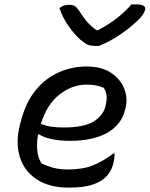

<svg xmlns="http://www.w3.org/2000/svg" viewBox="-20 -847 684 878"><path d="M432 -637H412Q396 -637 383 -642Q370 -647 347 -666Q320 -690 293 -728.5Q266 -767 252 -810Q262 -818 273 -821.5Q284 -825 295 -825Q313 -825 322.5 -819Q332 -813 343 -796Q356 -775 373.5 -753Q391 -731 421 -709H428Q481 -737 519 -767.5Q557 -798 581 -827H601Q649 -827 644 -803Q641 -793 632.5 -779.5Q624 -766 604 -748Q568 -714 522 -684Q476 -654 432 -637ZM375 -543Q445 -543 488.5 -513.5Q532 -484 548.5 -440.5Q565 -397 554 -353L552 -345Q535 -276 470 -239.5Q405 -203 299 -203Q251 -203 214 -211.5Q177 -220 160 -232H154Q147 -194 150.5 -159Q154 -124 170 -100Q199 -86 227 -79Q255 -72 289 -72Q357 -72 403 -90Q449 -108 498 -145H504Q504 -132 502.5 -122Q501 -112 499 -102Q488 -58 459 -33Q434 -11 394.5 0Q355 11 295 11Q206 11 148.5 -26.5Q91 -64 70.5 -129.5Q50 -195 72 -280L76 -294Q98 -380 143.5 -435Q189 -490 249.5 -516.5Q310 -543 375 -543ZM374 -460Q311 -460 253 -415.5Q195 -371 167 -281Q187 -272 212 -268Q237 -264 271 -264Q362 -264 406.5 -290.5Q451 -317 462 -360Q470 -391 467 -411.5Q464 -432 454 -446Q437 -453 418.5 -456.5Q400 -460 374 -460Z"/></svg>

Font: Recursive Sn Csl St
Style: Italic
Weight: 400
Italic angle: -15°
Version: Version 1.079;hotconv 1.0.112;makeotfexe 2.5.65598; ttfautoh